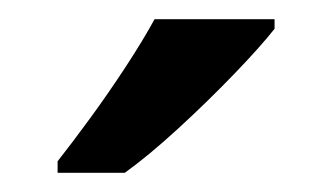

<svg xmlns="http://www.w3.org/2000/svg" viewBox="-20 -786 346 200"><path d="M266 -756Q251 -737 223.5 -708.5Q196 -680 165.5 -652Q135 -624 110 -606H40V-618Q55 -637 74 -663Q93 -689 111 -716.5Q129 -744 141 -766H266Z"/></svg>

Font: Noto Sans Lao Looped Medium
Style: Regular
Weight: 500
Designer: Mark Frömberg, Ben Mitchell
Foundry: The Fontpad Ltd
Version: Version 1.002; ttfautohint (v1.8.4.7-5d5b)